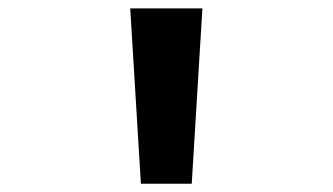

<svg xmlns="http://www.w3.org/2000/svg" viewBox="-20 -868 790 456"><path d="M460.7 -848 435.4 -431.7H314.6L289.3 -848Z"/></svg>

Font: Martian Mono VF sWd Rg
Style: Regular
Weight: 400
Width: 6
Monospace: yes
Designer: Roman Shamin
Foundry: Evil Martians
Version: Version 1.100